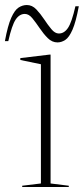

<svg xmlns="http://www.w3.org/2000/svg" viewBox="-64 -745 334 765"><path d="M137.5 -527.5V-14L210 -5V0H24.5V-5L99 -14V-489L17 -506V-513.5L133.5 -527.5ZM250 -720Q238.5 -658 225 -627Q211.5 -596 196.2 -586Q181 -576 165 -576Q143.5 -576 126.2 -593.2Q109 -610.5 94 -632.8Q79 -655 65 -672.2Q51 -689.5 35 -689.5Q13.5 -689.5 -1.5 -667.2Q-16.5 -645 -31 -581H-44.5Q-33 -643.5 -19.2 -674.2Q-5.5 -705 10.2 -715Q26 -725 43 -725Q64 -725 80.5 -707.8Q97 -690.5 111.8 -668.2Q126.5 -646 140.8 -628.8Q155 -611.5 170.5 -611.5Q192 -611.5 207 -634Q222 -656.5 236.5 -720Z"/></svg>

Font: Newsreader Display ExtraLight
Style: Regular
Weight: 275
Designer: Hugues Gentile
Foundry: Production Type
Version: Version 1.001